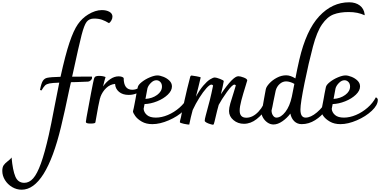

<svg xmlns="http://www.w3.org/2000/svg" viewBox="-348 -1078 3316 1675"><path d="M633 -933Q633 -916 623.5 -899.5Q614 -883 603 -876Q570 -896 541 -906Q512 -916 473 -916Q430 -916 408 -887.5Q386 -859 363.5 -771.5Q341 -684 286 -430L281 -409L454 -410Q455 -406 455 -399Q455 -388 444 -377.5Q433 -367 421 -366L319 -362Q288 -362 271 -361Q263 -323 256 -295Q217 -106 184 30Q119 300 32.5 438.5Q-54 577 -159 577Q-203 577 -242 554Q-281 531 -304.5 493Q-328 455 -328 413Q-328 381 -316 363.5Q-304 346 -279 327Q-255 309 -247 296Q-237 408 -214 462.5Q-191 517 -136 517Q-93 517 -58.5 478Q-24 439 9 348Q42 257 78 98Q96 19 128 -150Q165 -336 169 -357Q108 -355 83 -350Q58 -345 45.5 -333Q33 -321 14 -289L1 -293Q12 -352 26 -373Q40 -394 63 -399Q94 -406 180 -408Q222 -599 258 -706Q294 -813 331 -866Q368 -919 420 -951Q483 -990 541 -990Q580 -990 606.5 -975Q633 -960 633 -933Z M913 -344Q913 -322 895 -300Q877 -278 845 -264Q813 -250 775 -250Q722 -250 690 -277Q658 -304 656 -346Q612 -342 578.5 -310Q545 -278 528 -232V-230Q524 -220 523 -215Q514 -183 484 -10Q483 0 441 0Q401 0 401 -14Q401 -22 407 -55Q425 -156 446 -265Q467 -374 472 -391Q476 -406 486.5 -411Q497 -416 515 -416Q549 -416 573 -406Q565 -383 551 -324Q579 -364 614.5 -388Q650 -412 687 -412Q704 -412 716 -407.5Q728 -403 731 -397Q731 -295 806 -295Q866 -295 905 -357Q913 -352 913 -344Z M1307 -206Q1307 -161 1254.5 -111.5Q1202 -62 1124.5 -28.5Q1047 5 981 5Q927 5 889 -17Q851 -39 831.5 -66.5Q812 -94 812 -107Q819 -133 825.5 -169Q832 -205 835 -219Q838 -237 842.5 -261.5Q847 -286 854 -318Q858 -338 889 -362.5Q920 -387 959.5 -403.5Q999 -420 1025 -420Q1047 -420 1077.5 -408Q1108 -396 1130 -374.5Q1152 -353 1152 -324Q1152 -287 1115.5 -252Q1079 -217 1023 -194.5Q967 -172 913 -170L905 -128Q908 -97 934 -74.5Q960 -52 1012 -52Q1062 -52 1116.5 -75Q1171 -98 1217.5 -138.5Q1264 -179 1290 -229Q1307 -221 1307 -206ZM938 -306 921 -215Q981 -219 1023 -250Q1065 -281 1065 -323Q1065 -348 1050.5 -363Q1036 -378 1016 -378Q991 -378 967.5 -354Q944 -330 938 -306Z M2007 -218Q2007 -188 1975 -134Q1943 -80 1891 -39Q1839 2 1780 2Q1727 2 1688.5 -30.5Q1650 -63 1650 -110Q1650 -136 1661.5 -177Q1673 -218 1691 -272Q1707 -324 1709 -332Q1709 -335 1705 -337.5Q1701 -340 1697 -340Q1678 -340 1631 -274.5Q1584 -209 1560 -163Q1550 -131 1524 -19Q1520 -2 1517.5 4Q1515 10 1510 10Q1504 10 1485.5 4.5Q1467 -1 1452.5 -9Q1438 -17 1438 -25Q1438 -38 1447 -71Q1470 -155 1483 -206.5Q1496 -258 1511 -332Q1505 -340 1496 -340Q1481 -340 1452.5 -308.5Q1424 -277 1391.5 -225.5Q1359 -174 1333 -118Q1315 -53 1303 9Q1290 9 1255.5 2Q1221 -5 1221 -13Q1221 -20 1231 -57L1236 -83Q1240 -103 1262 -203.5Q1284 -304 1310 -402Q1312 -411 1315 -415Q1318 -419 1324 -419Q1332 -419 1366 -412.5Q1400 -406 1403 -403Q1384 -321 1361 -234Q1393 -293 1425.5 -331Q1458 -369 1484.5 -385.5Q1511 -402 1526 -402Q1539 -402 1571.5 -389.5Q1604 -377 1604 -370Q1596 -322 1579 -256Q1684 -413 1731 -413Q1749 -413 1779 -401.5Q1809 -390 1809 -376Q1798 -341 1799 -343Q1772 -257 1757.5 -202Q1743 -147 1743 -113Q1743 -51 1801 -51Q1857 -51 1907 -104Q1957 -157 1981 -244Q1993 -244 2000 -237.5Q2007 -231 2007 -218Z M2833 -954V-945Q2774 -973 2694 -973Q2616 -973 2561.5 -952Q2507 -931 2461.5 -865.5Q2416 -800 2382 -671Q2345 -532 2309 -355Q2273 -178 2273 -123Q2273 -86 2284.5 -69Q2296 -52 2318 -52Q2363 -52 2417 -97.5Q2471 -143 2511 -214Q2524 -210 2524 -194Q2524 -161 2490.5 -113Q2457 -65 2401.5 -30Q2346 5 2284 5Q2246 5 2220 -19.5Q2194 -44 2185 -87Q2156 -48 2115.5 -20Q2075 8 2038 8Q2010 8 1985.5 -9Q1961 -26 1946.5 -51.5Q1932 -77 1932 -101Q1939 -125 1945 -156.5Q1951 -188 1956 -219Q1959 -234 1962.5 -254.5Q1966 -275 1971 -300Q1975 -321 2001.5 -350Q2028 -379 2067.5 -400Q2107 -421 2149 -421Q2185 -421 2229 -394Q2245 -478 2263 -556Q2323 -814 2436.5 -936Q2550 -1058 2698 -1058Q2754 -1058 2790.5 -1030.5Q2827 -1003 2833 -954ZM2220 -346Q2204 -356 2184 -362Q2164 -368 2148 -368Q2117 -368 2091.5 -345Q2066 -322 2057 -287Q2051 -262 2037 -191Q2028 -141 2021 -114Q2021 -89 2033.5 -70.5Q2046 -52 2063 -52Q2103 -52 2141.5 -101.5Q2180 -151 2198 -235Z M2948 -206Q2948 -161 2895.5 -111.5Q2843 -62 2765.5 -28.5Q2688 5 2622 5Q2568 5 2530 -17Q2492 -39 2472.5 -66.5Q2453 -94 2453 -107Q2460 -133 2466.5 -169Q2473 -205 2476 -219Q2479 -237 2483.5 -261.5Q2488 -286 2495 -318Q2499 -338 2530 -362.5Q2561 -387 2600.5 -403.5Q2640 -420 2666 -420Q2688 -420 2718.5 -408Q2749 -396 2771 -374.5Q2793 -353 2793 -324Q2793 -287 2756.5 -252Q2720 -217 2664 -194.5Q2608 -172 2554 -170L2546 -128Q2549 -97 2575 -74.5Q2601 -52 2653 -52Q2703 -52 2757.5 -75Q2812 -98 2858.5 -138.5Q2905 -179 2931 -229Q2948 -221 2948 -206ZM2579 -306 2562 -215Q2622 -219 2664 -250Q2706 -281 2706 -323Q2706 -348 2691.5 -363Q2677 -378 2657 -378Q2632 -378 2608.5 -354Q2585 -330 2579 -306Z"/></svg>

Font: Charmonman
Style: Bold
Weight: 700
Designer: Ekaluck Peanpanawate
Foundry: Cadson Demak Co.,Ltd.
Version: Version 1.000; ttfautohint (v1.6)